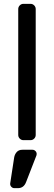

<svg xmlns="http://www.w3.org/2000/svg" viewBox="-20 -730 281 1000"><path d="M139 0H102Q91 0 83 -8Q75 -16 75 -27V-683Q75 -694 83 -702Q91 -710 102 -710H139Q150 -710 158 -702Q166 -694 166 -683V-27Q166 -16 158 -8Q150 0 139 0ZM97 50H149Q158 50 164.5 56.5Q171 63 171 72Q171 76 170 79L116 218Q104 250 73 250H55Q46 250 39.5 243.5Q33 237 33 228V226L54 89Q57 73 67.5 61.5Q78 50 97 50Z"/></svg>

Font: Rubik
Style: Regular
Weight: 400
Designer: Hubert & Fischer
Foundry: Hubert & Fischer
Version: Version 1.100